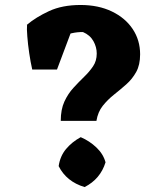

<svg xmlns="http://www.w3.org/2000/svg" viewBox="-20 -739 681 779"><path d="M226.5 -248.5Q226.5 -294.8 241.2 -326.8Q256 -358.8 277.9 -382.6Q299.8 -406.5 321.2 -427.2Q342.8 -448 357.6 -470Q372.5 -492 372.5 -521.8Q372.5 -548 358.9 -572.4Q345.2 -596.8 316.5 -609Q270.8 -609.5 227.6 -588.9Q184.5 -568.2 131 -525.8L89 -638.2Q125.5 -669.2 179.1 -694Q232.8 -718.8 306.8 -718.8Q379.2 -718.8 433.9 -692.5Q488.5 -666.2 518.5 -621Q548.5 -575.8 548.5 -518.5Q548.5 -475.5 532.5 -446.8Q516.5 -418 492.1 -396.5Q467.8 -375 442.2 -354.8Q416.8 -334.5 397 -309.8Q377.2 -285 371.2 -248.5ZM323.2 20Q249.5 -2.2 218 -65Q223.8 -105.2 247.6 -134Q271.5 -162.8 307.5 -182.5Q343.5 -167 371.2 -140.6Q399 -114.2 408.2 -80.5Q387.2 -12.5 323.2 20ZM110.8 -456.8Q104 -486.5 98.6 -523Q93.2 -559.5 90.8 -591.4Q88.2 -623.2 89.8 -637.5L280.5 -641.2L211.2 -456.8Z"/></svg>

Font: Eczar
Style: Regular
Weight: 400
Designer: Vaibhav Singh
Foundry: Rosetta Type Foundry
Version: Version 2.000